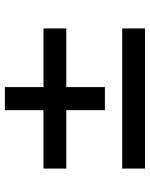

<svg xmlns="http://www.w3.org/2000/svg" viewBox="64 -662 599 766"><g transform="rotate(-90 363.0 -279.5)"><path d="M398 -160H306V-314H73V-405H306V-559H398V-405H632V-314H398ZM632 0H73V-91H632Z"/></g></svg>

Font: Open Sauce Sans SemiBold Italic
Style: Regular
Weight: 600
Italic angle: -10°
Designer: Alfredo Marco Pradil
Foundry: Creative Sauce Fz LLC
Version: Version 1.477